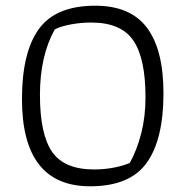

<svg xmlns="http://www.w3.org/2000/svg" viewBox="-20 -644 650 673"><path d="M57 -297Q57 -460 116 -542Q175 -624 314 -624Q437 -624 495 -547Q553 -470 553 -317Q553 -155 494 -73Q435 9 296 9Q57 9 57 -297ZM435 -73Q460 -118 475 -176.5Q490 -235 490 -303Q490 -440 447 -502.5Q404 -565 300 -565Q264 -565 228.5 -558.5Q193 -552 172 -541Q120 -448 120 -311Q120 -174 162.5 -112Q205 -50 310 -50Q345 -50 379 -56.5Q413 -63 435 -73Z"/></svg>

Font: Athiti
Style: Regular
Weight: 400
Designer: CadsonDemak Team
Foundry: CadsonDemak
Version: Version 1.033